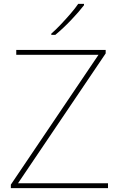

<svg xmlns="http://www.w3.org/2000/svg" viewBox="-20 -972 618 992"><path d="M538 0H36V-18L489 -689H64V-714H526V-696L73 -25H538ZM414 -945Q388 -911 347 -868Q306 -825 266 -792H245V-798Q268 -818 294.5 -846Q321 -874 345.5 -902.5Q370 -931 384 -952H414Z"/></svg>

Font: Noto Sans Oriya Thin
Style: Regular
Weight: 100
Designer: Amélie Bonet and Sol Matas
Foundry: Google LLC
Version: Version 2.006; ttfautohint (v1.8.4.7-5d5b)